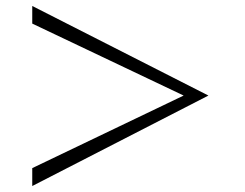

<svg xmlns="http://www.w3.org/2000/svg" viewBox="-20 -679 820 643"><path d="M678 -359 88 -56V-116L595 -359L88 -600V-659Z"/></svg>

Font: Kaisei Tokumin
Style: Regular
Weight: 400
Designer: Font-Kai, 金井和夫
Foundry: KAZUO KANAI
Version: Version 5.003